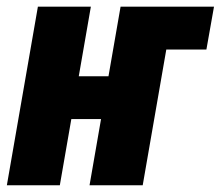

<svg xmlns="http://www.w3.org/2000/svg" viewBox="-33 -548 653 568"><path d="M600.1 -528.3 577.6 -401.4H421.9L445.8 -528.3ZM345.2 -322.3 323.2 -195.8H120.6L143.6 -322.3ZM235.8 -528.3 144 0H-12.7L79.1 -528.3ZM481 -528.3 389.2 0H231.9L323.7 -528.3Z"/></svg>

Font: Roboto Condensed Black
Style: Italic
Weight: 900
Italic angle: -12°
Designer: Christian Robertson
Foundry: Google
Version: Version 3.008; 2023